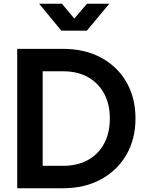

<svg xmlns="http://www.w3.org/2000/svg" viewBox="-20 -1006 780 1026"><path d="M72 0H315Q433 0 520.5 -48Q608 -96 656 -180Q704 -264 704 -373Q704 -483 656 -566.5Q608 -650 521 -697.5Q434 -745 315 -745H72ZM208 -120V-625H318Q394 -625 449.5 -594Q505 -563 536 -506.5Q567 -450 567 -373Q567 -296 536.5 -239Q506 -182 450 -151Q394 -120 318 -120ZM308 -842H444L564 -986H445L377 -907L311 -986H189Z"/></svg>

Font: Plus Jakarta Sans
Style: Bold
Weight: 700
Designer: Gumpita Rahayu
Foundry: Tokotype
Version: Version 2.004; ttfautohint (v1.8.3)